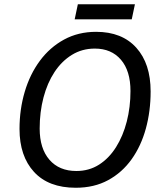

<svg xmlns="http://www.w3.org/2000/svg" viewBox="-20 -875 761 905"><path d="M337 10Q209 10 140.5 -64.5Q72 -139 72 -267Q72 -359 96.5 -442Q121 -525 168 -588.5Q215 -652 282 -688.5Q349 -725 433 -725Q555 -725 622.5 -650Q690 -575 690 -444Q690 -351 667.5 -269Q645 -187 600.5 -124.5Q556 -62 490 -26Q424 10 337 10ZM340 -69Q400 -69 447 -99Q494 -129 527 -181.5Q560 -234 577.5 -302Q595 -370 595 -446Q595 -541 550 -593.5Q505 -646 427 -646Q367 -646 319 -616.5Q271 -587 237 -535.5Q203 -484 185 -415.5Q167 -347 167 -269Q167 -175 213 -122Q259 -69 340 -69ZM332 -784 347 -855H616L601 -784Z"/></svg>

Font: Noto IKEA Latin
Style: Italic
Weight: 400
Italic angle: -12°
Designer: Monotype Design Team
Foundry: Monotype Imaging Inc.
Version: Version 1.0